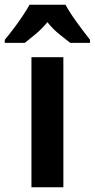

<svg xmlns="http://www.w3.org/2000/svg" viewBox="-66 -786 398 806"><path d="M200 0H66V-546H200ZM209 -766Q227 -733 256 -693Q285 -653 312 -619V-606H229Q209 -621 182 -643Q155 -665 133 -693Q110 -665 83 -642.5Q56 -620 38 -606H-46V-619Q-30 -638 -9.5 -665Q11 -692 29 -719Q47 -746 58 -766Z"/></svg>

Font: Noto Sans Kannada Condensed
Style: Bold
Weight: 700
Width: 3
Designer: Jelle Bosma - Monotype Design Team
Foundry: Monotype Imaging Inc.
Version: Version 2.005; ttfautohint (v1.8.4.7-5d5b)